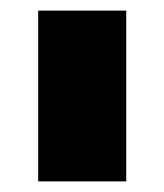

<svg xmlns="http://www.w3.org/2000/svg" viewBox="-20 -750 310 362"><path d="M52 -730H218V-408H52Z"/></svg>

Font: Sora-SIA ExtraBold
Style: Regular
Weight: 800
Designer: Jonathan Barnbrook, Julián Moncada
Foundry: Barnbrook Fonts
Version: Version 2.000